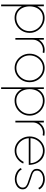

<svg xmlns="http://www.w3.org/2000/svg" viewBox="1262 -1819 807 3371"><g transform="rotate(90 1665.5 -133.5)"><path d="M90 250H60V-500H90V-383Q117 -441.5 169.2 -477.2Q221.5 -513 294 -513Q348.5 -513 396 -492.5Q443.5 -472 479.8 -435.8Q516 -399.5 536.5 -352Q557 -304.5 557 -250Q557 -177 521.5 -117Q486 -57 426.2 -21.5Q366.5 14 294 14Q221.5 14 169.2 -21.8Q117 -57.5 90 -116ZM294 -483Q230.5 -483 185.2 -451.8Q140 -420.5 116 -367.8Q92 -315 92 -250Q92 -186 115.5 -132.8Q139 -79.5 184.2 -47.8Q229.5 -16 294 -16Q356.5 -16 409.5 -47Q462.5 -78 494.8 -131Q527 -184 527 -250Q527 -314 495.8 -367Q464.5 -420 411.5 -451.5Q358.5 -483 294 -483Z M647 0V-500H677V-412.5Q704.5 -458.5 752 -486.2Q799.5 -514 856.5 -514Q886 -514 913 -506.5L900 -478.5Q878 -484 856.5 -484Q807 -484 766.2 -459.8Q725.5 -435.5 701.2 -395Q677 -354.5 677 -304.5V0Z M1173 13Q1104 13 1047.2 -22.5Q990.5 -58 956.8 -117.8Q923 -177.5 923 -250Q923 -323 956.8 -383Q990.5 -443 1047.2 -478.5Q1104 -514 1173 -514Q1242 -514 1298.8 -478.5Q1355.5 -443 1389.2 -383Q1423 -323 1423 -250Q1423 -177.5 1389.2 -117.8Q1355.5 -58 1298.8 -22.5Q1242 13 1173 13ZM1173 -17Q1235 -17 1284.8 -49.2Q1334.5 -81.5 1363.8 -134.5Q1393 -187.5 1393 -250Q1393 -313 1363.8 -366.2Q1334.5 -419.5 1284.8 -451.8Q1235 -484 1173 -484Q1110.5 -484 1060.8 -451.8Q1011 -419.5 982 -366.2Q953 -313 953 -250Q953 -185 983 -132.2Q1013 -79.5 1063 -48.2Q1113 -17 1173 -17Z M1543 250H1513V-500H1543V-383Q1570 -441.5 1622.2 -477.2Q1674.5 -513 1747 -513Q1801.5 -513 1849 -492.5Q1896.5 -472 1932.8 -435.8Q1969 -399.5 1989.5 -352Q2010 -304.5 2010 -250Q2010 -177 1974.5 -117Q1939 -57 1879.2 -21.5Q1819.5 14 1747 14Q1674.5 14 1622.2 -21.8Q1570 -57.5 1543 -116ZM1747 -483Q1683.5 -483 1638.2 -451.8Q1593 -420.5 1569 -367.8Q1545 -315 1545 -250Q1545 -186 1568.5 -132.8Q1592 -79.5 1637.2 -47.8Q1682.5 -16 1747 -16Q1809.5 -16 1862.5 -47Q1915.5 -78 1947.8 -131Q1980 -184 1980 -250Q1980 -314 1948.8 -367Q1917.5 -420 1864.5 -451.5Q1811.5 -483 1747 -483Z M2100 0V-500H2130V-412.5Q2157.5 -458.5 2205 -486.2Q2252.5 -514 2309.5 -514Q2339 -514 2366 -506.5L2353 -478.5Q2331 -484 2309.5 -484Q2260 -484 2219.2 -459.8Q2178.5 -435.5 2154.2 -395Q2130 -354.5 2130 -304.5V0Z M2626 13Q2557 13 2500.2 -22.5Q2443.5 -58 2409.8 -117.8Q2376 -177.5 2376 -250Q2376 -323 2409.8 -383Q2443.5 -443 2500.2 -478.5Q2557 -514 2626 -514Q2697.5 -514 2753.2 -479Q2809 -444 2841.2 -381.2Q2873.5 -318.5 2875 -235H2406Q2411 -172.5 2441.8 -123.2Q2472.5 -74 2520.5 -45.5Q2568.5 -17 2626 -17Q2690 -17 2741 -51Q2792 -85 2822 -145L2852 -138Q2822 -71.5 2761.5 -29.2Q2701 13 2626 13ZM2406 -265H2845Q2843 -323.5 2813 -373.5Q2783 -423.5 2734 -453.8Q2685 -484 2626 -484Q2566.5 -484 2518.2 -454.5Q2470 -425 2440 -375.2Q2410 -325.5 2406 -265Z M3125 10Q3082 10 3041.2 -4.5Q3000.5 -19 2970.5 -43.5Q2940.5 -68 2930 -98L2958 -110Q2967.5 -83 2995.2 -62.8Q3023 -42.5 3058.2 -31.2Q3093.5 -20 3125 -20Q3164 -20 3198 -33.8Q3232 -47.5 3253 -72Q3274 -96.5 3274 -129Q3274 -163 3252.2 -182.8Q3230.5 -202.5 3196.2 -215Q3162 -227.5 3125 -239Q3067.5 -257 3027.2 -273Q2987 -289 2966 -312.8Q2945 -336.5 2945 -378Q2945 -420.5 2970.5 -451.8Q2996 -483 3037 -500Q3078 -517 3125 -517Q3187.5 -517 3237.8 -489.2Q3288 -461.5 3306 -418L3280 -403Q3269.5 -429.5 3244.8 -448.2Q3220 -467 3188.2 -477Q3156.5 -487 3125 -487Q3085.5 -487 3051.2 -473.8Q3017 -460.5 2996 -436Q2975 -411.5 2975 -378Q2975 -343.5 2992.8 -325.2Q3010.5 -307 3044 -295.5Q3077.5 -284 3125 -269Q3172 -254 3212.8 -237.5Q3253.5 -221 3278.8 -195.8Q3304 -170.5 3304 -129Q3304 -86.5 3278.8 -55.2Q3253.5 -24 3212.5 -7Q3171.5 10 3125 10Z"/></g></svg>

Font: Urbanist Thin
Style: Regular
Weight: 100
Designer: Corey Hu
Foundry: Corey Hu
Version: Version 1.330; ttfautohint (v1.8.4.7-5d5b)